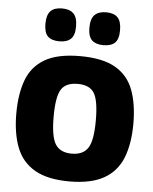

<svg xmlns="http://www.w3.org/2000/svg" viewBox="-54 -805 688 861"><g transform="rotate(5 290.0 -375.0)"><path d="M27 -273Q27 -361 50.5 -424Q74 -487 131.5 -520.5Q189 -554 290 -554Q392 -554 449.5 -520.5Q507 -487 530.5 -424Q554 -361 554 -273Q554 -183 529 -119.5Q504 -56 446 -23Q388 10 290 10Q193 10 135 -23Q77 -56 52 -119.5Q27 -183 27 -273ZM195 -273Q195 -182 217 -148.5Q239 -115 290 -115Q341 -115 363 -148.5Q385 -182 385 -273Q385 -362 364.5 -395.5Q344 -429 290 -429Q236 -429 215.5 -395.5Q195 -362 195 -273ZM389 -612Q355 -612 337.5 -628.5Q320 -645 320 -685Q320 -725 337.5 -742.5Q355 -760 389 -760Q424 -760 441 -742.5Q458 -725 458 -685Q458 -645 441 -628.5Q424 -612 389 -612ZM191 -612Q156 -612 139 -628.5Q122 -645 122 -685Q122 -725 139 -742.5Q156 -760 191 -760Q225 -760 242.5 -742.5Q260 -725 260 -685Q260 -645 242.5 -628.5Q225 -612 191 -612Z"/></g></svg>

Font: Georama
Style: Bold
Weight: 700
Designer: Jean-Baptiste Levee
Foundry: Production Type
Version: Version 1.000